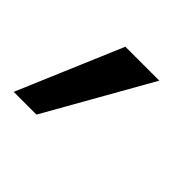

<svg xmlns="http://www.w3.org/2000/svg" viewBox="-130 -197 400 400"><g transform="rotate(45 70.0 2.5)"><path d="M-57 118 41 -113H141L10 118Z"/></g></svg>

Font: DM Sans 24pt Medium
Style: Italic
Weight: 500
Italic angle: -10°
Designer: Colophon Foundry, Jonny Pinhorn
Foundry: Colophon Foundry
Version: Version 4.004;gftools[0.9.30]